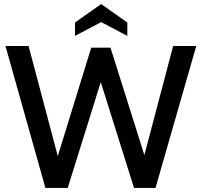

<svg xmlns="http://www.w3.org/2000/svg" viewBox="-20 -927 993 947"><path d="M7 -700H121L265 -157L430 -692H525L692 -162L834 -700H948L747 0H641L477 -522L314 0H204ZM608 -816V-750L479 -818L350 -750V-816L479 -907Z"/></svg>

Font: Cabin Medium
Style: Regular
Weight: 500
Designer: Pablo Impallari
Foundry: Pablo Impallari. http://www.impallari.com Igino Marini. http://www.ikern.com
Version: Version 2.001